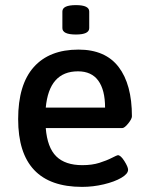

<svg xmlns="http://www.w3.org/2000/svg" viewBox="-20 -724 579 751"><path d="M51 -258Q51 -393 112 -461.5Q173 -530 287 -530Q392 -530 444 -462Q496 -394 496 -269Q496 -259 481.5 -241Q467 -223 458 -223H159Q165 -147 200 -112.5Q235 -78 302 -78Q340 -78 368.5 -87Q397 -96 417.5 -106.5Q438 -117 441 -117Q452 -117 466.5 -94Q481 -71 481 -60Q481 -44 454.5 -28.5Q428 -13 386 -3Q344 7 301 7Q51 7 51 -258ZM391 -303Q391 -372 364.5 -408.5Q338 -445 285 -445Q172 -445 159 -303ZM224 -614V-679Q224 -704 277 -704Q329 -704 329 -679V-614Q329 -589 277 -589Q224 -589 224 -614Z"/></svg>

Font: Asap-Medium
Style: Regular
Weight: 500
Designer: Pablo Cosgaya
Foundry: Omnibus-Type
Version: Version 2.000; ttfautohint (v1.8)